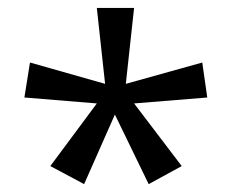

<svg xmlns="http://www.w3.org/2000/svg" viewBox="-20 -780 592 488"><path d="M299.8 -566.9 494.1 -621.1 506.8 -532.2 320.8 -517.1 441.9 -357.9 357.9 -312 272 -488.8 193.8 -312 107.9 -357.9 226.1 -517.1 42 -532.2 56.2 -621.1 247.1 -566.9 226.1 -759.8H320.8Z"/></svg>

Font: OpenSansHebrew-Regular
Style: Regular
Weight: 400
Foundry: Ascender Corporation, Yanek Iontef
Version: Version 2.001;PS 002.001;hotconv 1.0.70;makeotf.lib2.5.58329